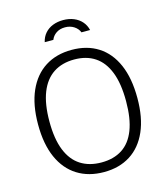

<svg xmlns="http://www.w3.org/2000/svg" viewBox="-132 -1017 982 1128"><g transform="rotate(-15 359.0 -452.5)"><path d="M361 10Q267.5 10 199.2 -32.8Q131 -75.5 94.2 -158Q57.5 -240.5 57.5 -360Q57.5 -480 94.5 -563.2Q131.5 -646.5 199.5 -689.8Q267.5 -733 361 -733Q454 -733 521.5 -690Q589 -647 625.2 -563.8Q661.5 -480.5 661.5 -360Q661.5 -241 625.2 -158.5Q589 -76 521.5 -33Q454 10 361 10ZM361 -48.5Q435.5 -48.5 487.2 -82Q539 -115.5 565.8 -184.8Q592.5 -254 592.5 -359.5Q592.5 -467 565.2 -536.5Q538 -606 486.5 -640.2Q435 -674.5 361 -674.5Q287 -674.5 234.5 -640.2Q182 -606 154.2 -536Q126.5 -466 126.5 -359.5Q126.5 -253.5 154.2 -184.5Q182 -115.5 234.5 -82Q287 -48.5 361 -48.5ZM496.5 -817.5Q489.5 -847.5 470.5 -869.2Q451.5 -891 422.5 -903Q393.5 -915 357.5 -915Q323.5 -915 294.8 -903.8Q266 -892.5 246.8 -870.5Q227.5 -848.5 220.5 -817.5H273Q282 -841 304 -856Q326 -871 357.5 -871Q388.5 -871 411.8 -856Q435 -841 444 -817.5Z"/></g></svg>

Font: Public Sans Thin ExtraLight
Style: Regular
Weight: 250
Version: Version 1.007